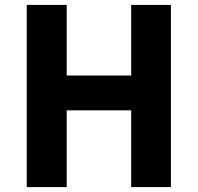

<svg xmlns="http://www.w3.org/2000/svg" viewBox="-20 -763 806 783"><path d="M89 0V-743H252V-455H515V-743H677V0H515V-313H252V0Z"/></svg>

Font: Noto Sans KR Thin ExtraBold
Style: Regular
Weight: 800
Version: Version 2.004-H2;hotconv 1.0.118;makeotfexe 2.5.65603